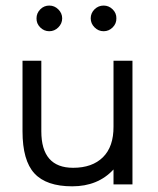

<svg xmlns="http://www.w3.org/2000/svg" viewBox="-20 -656 561 683"><path d="M451.2 -439.9V0H383.8V-53.2Q328.6 6.8 236.8 6.8Q145 6.8 102.5 -39.1Q60.1 -85 60.1 -189V-439.9H127V-189Q127 -59.1 240.2 -59.1Q308.1 -59.1 346.2 -96.7Q384.3 -134.3 383.8 -206.1V-439.9ZM394 -590.8Q394.5 -572.3 380.9 -558.6Q367.2 -544.9 348.6 -544.9Q330.1 -544.9 316.4 -558.6Q302.7 -572.3 302.7 -590.8Q302.7 -609.4 316.4 -623Q330.1 -636.2 348.6 -636.2Q367.2 -636.2 380.9 -622.6Q394.5 -608.9 394 -590.8ZM201.2 -590.8Q201.2 -572.3 187.5 -558.6Q173.8 -544.9 155.3 -544.9Q136.7 -544.9 123 -558.6Q109.4 -572.3 109.9 -590.8Q109.9 -609.4 123.5 -623Q136.7 -636.2 155.3 -636.2Q173.8 -636.2 187.5 -622.6Q201.2 -608.9 201.2 -590.8Z"/></svg>

Font: Arcon-Regular
Style: Regular
Weight: 400
Designer: M. Zarth
Foundry: martin zarth - visuelle & digitale kommunikation
Version: Version 1.131;PS 001.131;hotconv 1.0.70;makeotf.lib2.5.58329